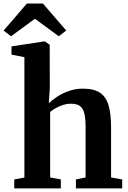

<svg xmlns="http://www.w3.org/2000/svg" viewBox="-50 -1050 715 1070"><path d="M86 -60.5V-731.5L14 -745.5V-791.5L194.5 -819H200.5L227 -800.5L227.5 -559L222 -474.5Q239.5 -492 268.2 -511Q297 -530 334 -543Q371 -556 412.5 -556Q473.5 -556 507.5 -533Q541.5 -510 555.2 -462.2Q569 -414.5 569 -340V-61L631 -50V0H373V-50L427 -61V-339.5Q427 -385 420.8 -414.2Q414.5 -443.5 397.2 -457.8Q380 -472 346 -472Q323.5 -472 302 -465.2Q280.5 -458.5 262 -448.2Q243.5 -438 229.5 -426.5V-61L289 -50V0H29.5V-50ZM11.5 -848 -30 -879.5 100 -1030.5H189L319 -880L277.5 -848L144.5 -945.5Z"/></svg>

Font: Merriweather 48pt
Style: Bold
Weight: 700
Version: Version 2.100